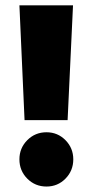

<svg xmlns="http://www.w3.org/2000/svg" viewBox="-20 -680 343 710"><path d="M250 -660.2 230 -235.8H70.8L51.8 -660.2ZM51.8 -90.8Q51.8 -132.3 80.8 -161.6Q109.9 -190.9 151.9 -190.9Q193.4 -190.9 222.2 -161.6Q251 -132.3 251 -90.8Q251 -48.8 222.2 -19.5Q193.4 9.8 151.9 9.8Q109.9 9.8 80.8 -19.5Q51.8 -48.8 51.8 -90.8Z"/></svg>

Font: Human Sans Black
Style: Regular
Weight: 800
Designer: Tim Radville
Foundry: Continuum
Version: Version 1.000;FEAKit 1.0